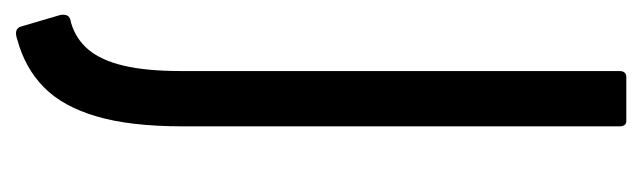

<svg xmlns="http://www.w3.org/2000/svg" viewBox="-318 -382 835 250"><g transform="rotate(90 100.0 -257.5)"><path d="M27 138Q13 143 10 133L-5 82Q-6 76 -4 72.5Q-2 69 5 68Q26 62 40 45.5Q54 29 61 -0.5Q68 -30 68 -75V-646Q68 -655 76 -655H133Q140 -655 140 -646V-77Q140 -9 127 35Q114 79 89 103.5Q64 128 27 138Z"/></g></svg>

Font: Sofia Sans Condensed
Style: Regular
Weight: 400
Designer: Botio Nikoltchev, Ani Petrova
Foundry: lettersoup
Version: Version 4.100